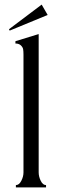

<svg xmlns="http://www.w3.org/2000/svg" viewBox="-20 -814 271 834"><path d="M180 0H49V-10Q63 -10 72.5 -28.5Q82 -47 82 -65V-577Q82 -591 80.5 -600Q79 -609 70.5 -617Q62 -625 47 -625V-635L148 -666V-65Q148 -47 157 -28.5Q166 -10 180 -10ZM22 -681 19 -687 161 -794 187 -749Z"/></svg>

Font: Forum
Style: Regular
Weight: 400
Designer: Denis Masharov
Foundry: Denis Masharov
Version: Version 1.000